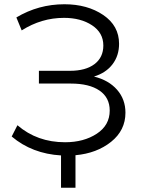

<svg xmlns="http://www.w3.org/2000/svg" viewBox="-20 -726 676 903"><path d="M570 -196Q570 -113 502.5 -59Q435 -5 335 4V157H267V5Q131 -3 35 -84L62 -137Q155 -57 286 -57Q374 -57 435 -97Q496 -137 496 -206Q496 -267 448 -300Q400 -333 313 -333H163V-393H309Q383 -393 424.5 -424.5Q466 -456 466 -512Q466 -572 413 -607Q360 -642 281 -642Q175 -642 82 -583L57 -644Q161 -706 283 -706Q391 -706 465.5 -655.5Q540 -605 540 -520Q540 -464 509 -423.5Q478 -383 422 -366Q491 -349 530.5 -304Q570 -259 570 -196Z"/></svg>

Font: mBank
Style: Regular
Weight: 400
Designer: Julieta Ulanovsky
Foundry: Julieta Ulanovsky
Version: Version 7.200;PS 007.200;hotconv 1.0.88;makeotf.lib2.5.64775